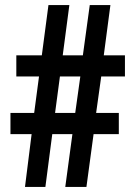

<svg xmlns="http://www.w3.org/2000/svg" viewBox="-20 -733 526 753"><path d="M377 -433 357 -290H446V-207H347L319 0H236L264 -207H185L158 0H78L104 -207H21V-290H114L133 -433H44V-516H144L170 -713H252L226 -516H305L332 -713H413L387 -516H470V-433ZM196 -290H275L295 -433H215Z"/></svg>

Font: Noto Sans Gujarati UI ExtraCondensed SemiBold
Style: Regular
Weight: 600
Width: 2
Designer: Jelle Bosma - Monotype Design Team, Universal Thirst
Foundry: Monotype Imaging Inc.
Version: Version 2.106; ttfautohint (v1.8.4.7-5d5b)